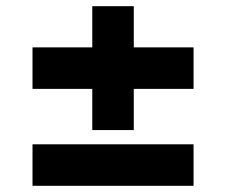

<svg xmlns="http://www.w3.org/2000/svg" viewBox="-20 -600 730 620"><path d="M85 -447H278V-580H412V-447H605V-313H412V-180H278V-313H85ZM605 -134V0H85V-134Z"/></svg>

Font: Quantico
Style: Bold
Weight: 700
Designer: Matt Desmond
Foundry: MADtype
Version: Version 2.002